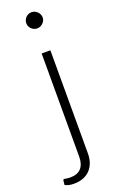

<svg xmlns="http://www.w3.org/2000/svg" viewBox="-210 -755 593 981"><g transform="rotate(-20 87.0 -265.0)"><path d="M129.5 -497.5V63.5Q129.5 89.5 122 111.5Q114.5 133.5 99.8 149.8Q85 166 62.8 175.2Q40.5 184.5 10.5 184.5Q-4 184.5 -15.5 182Q-27 179.5 -38 174L-35.5 150Q-34 145.5 -31.5 144.8Q-29 144 -24.8 144.8Q-20.5 145.5 -14 146.8Q-7.5 148 2.5 148Q43 148 62.5 126Q82 104 82 63.5V-497.5ZM150 -669Q150 -660 146.2 -652.2Q142.5 -644.5 136.2 -638.5Q130 -632.5 122 -629Q114 -625.5 105 -625.5Q96 -625.5 88 -629Q80 -632.5 74 -638.5Q68 -644.5 64.5 -652.2Q61 -660 61 -669Q61 -678 64.5 -686.2Q68 -694.5 74 -700.5Q80 -706.5 88 -710Q96 -713.5 105 -713.5Q114 -713.5 122 -710Q130 -706.5 136.2 -700.5Q142.5 -694.5 146.2 -686.2Q150 -678 150 -669Z"/></g></svg>

Font: Lato 2
Style: Regular
Weight: 300
Designer: Lukasz Dziedzic with Adam Twardoch and Botio Nikoltchev
Foundry: tyPoland Lukasz Dziedzic
Version: Version 2.015; 2015-08-06; http://www.latofonts.com/